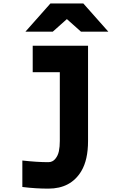

<svg xmlns="http://www.w3.org/2000/svg" viewBox="-20 -937 707 1134"><path d="M278 -916.7H472L619.8 -750H458.3L375 -824.2L291.7 -750H130.2ZM333.3 -104.2V-510.4H173.2V-666.7H500V-104.2Q500 7.2 460.3 73.6Q398.4 177.1 265.6 177.1Q190.1 177.1 112 167.3V11.1Q199.9 20.8 265.6 20.8Q290.4 20.8 306.3 1.6Q322.3 -17.6 327.8 -43.9Q333.3 -70.3 333.3 -104.2Z"/></svg>

Font: Monoid
Style: Bold
Weight: 700
Width: 4
Designer: Andreas Larsen (@larsenwork)
Version: Version 0.61